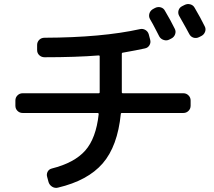

<svg xmlns="http://www.w3.org/2000/svg" viewBox="-20 -858 1040 932"><path d="M732.4 -819.3Q746.1 -826.2 760.3 -822.3Q774.4 -818.4 781.2 -804.7Q808.6 -758.8 828.1 -718.8Q835 -706.1 830.1 -691.9Q825.2 -677.7 811.5 -670.9L801.8 -666Q789.1 -659.2 774.4 -664.1Q759.8 -668.9 752.9 -681.6Q748 -690.4 739.3 -708Q730.5 -725.6 722.7 -739.7Q714.8 -753.9 708 -765.6Q701.2 -778.3 705.1 -792Q709 -805.7 721.7 -813.5ZM924.8 -820.3Q954.1 -770.5 973.6 -730.5Q980.5 -717.8 975.6 -704.1Q970.7 -690.4 958 -683.6L946.3 -677.7Q932.6 -670.9 918.9 -675.3Q905.3 -679.7 898.4 -693.4Q890.6 -709 849.6 -781.2Q842.8 -793.9 846.7 -807.6Q850.6 -821.3 864.3 -828.1L876 -834Q889.6 -840.8 903.8 -836.9Q918 -833 924.8 -820.3ZM89.8 -309.6Q75.2 -309.6 64.9 -319.8Q54.7 -330.1 54.7 -344.7V-370.1Q54.7 -384.8 64.9 -395Q75.2 -405.3 89.8 -405.3H459Q463.9 -405.3 463.9 -410.2V-585Q463.9 -588.9 459 -588.9Q349.6 -580.1 196.3 -580.1Q181.6 -580.1 170.9 -589.8Q160.2 -599.6 160.2 -615.2V-639.6Q160.2 -654.3 170.4 -664.6Q180.7 -674.8 196.3 -674.8Q475.6 -675.8 660.2 -716.8Q673.8 -719.7 686 -712.4Q698.2 -705.1 702.1 -691.4L709 -665Q712.9 -651.4 705.6 -638.7Q698.2 -626 683.6 -623Q644.5 -614.3 577.1 -602.5Q571.3 -602.5 571.3 -596.7V-410.2Q571.3 -405.3 576.2 -405.3H870.1Q884.8 -405.3 895 -395Q905.3 -384.8 905.3 -370.1V-344.7Q905.3 -330.1 895 -319.8Q884.8 -309.6 870.1 -309.6H572.3Q566.4 -309.6 566.4 -304.7Q550.8 -148.4 478.5 -64.9Q406.2 18.6 261.7 52.7Q247.1 56.6 233.9 48.8Q220.7 41 215.8 26.4L209 1Q205.1 -11.7 210.9 -23.9Q216.8 -36.1 231.4 -40Q340.8 -67.4 393.6 -127Q446.3 -186.5 459 -303.7Q459 -309.6 454.1 -309.6Z"/></svg>

Font: Rounded-L Mgen+ 1m medium
Style: Regular
Weight: 500
Designer: [Source Han Sans]
Ryoko NISHIZUKA  (kana & ideographs); Paul D. Hunt (Latin, Greek & Cyrillic); Wenlong ZHANG  (bopomofo
Version: Version 1.059.20150602